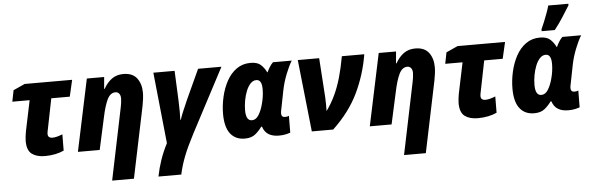

<svg xmlns="http://www.w3.org/2000/svg" viewBox="-58 -1007 4504 1458"><g transform="rotate(-5 2193.5 -278.0)"><path d="M251 10Q189 10 152 -17.5Q115 -45 115 -117Q115 -132 117.5 -151Q120 -170 123 -188L172 -423H40L57 -509L145 -549H507L478 -423H337L291 -193Q289 -184 287 -174Q285 -164 285 -157Q285 -139 294.5 -131.5Q304 -124 318 -124Q336 -124 355 -129Q374 -134 397 -143L396 -19Q369 -6 331.5 2Q294 10 251 10Z M743 240 857 -311Q860 -326 862.5 -343.5Q865 -361 865 -375Q865 -400 854 -413Q843 -426 826 -426Q787 -426 764 -379Q741 -332 723 -246L669 0H503L619 -549H751L743 -459H747Q774 -507 810.5 -533Q847 -559 898 -559Q968 -559 1001 -515.5Q1034 -472 1034 -405Q1034 -382 1030.5 -355.5Q1027 -329 1022 -303L909 240Z M1096 240Q1108 178 1129 116.5Q1150 55 1182 -7L1126 -549H1288L1298 -323Q1300 -273 1300 -239.5Q1300 -206 1299 -175H1303Q1313 -208 1330.5 -247.5Q1348 -287 1365 -327L1467 -549H1645L1390 -65Q1339 32 1311.5 102.5Q1284 173 1270 240Z M1775 10Q1704 10 1665 -40Q1626 -90 1626 -190Q1626 -255 1641 -320.5Q1656 -386 1685.5 -440Q1715 -494 1760.5 -526.5Q1806 -559 1867 -559Q1920 -559 1946 -534.5Q1972 -510 1988 -477H1991Q1998 -494 2011 -515Q2024 -536 2038 -549H2181Q2158 -512 2134 -451.5Q2110 -391 2098 -331L2071 -194Q2069 -184 2067 -175Q2065 -166 2065 -158Q2065 -127 2093 -127Q2111 -127 2123 -133L2122 -5Q2109 0 2086.5 5Q2064 10 2035 10Q1988 10 1957 -8.5Q1926 -27 1912 -69H1906Q1886 -40 1856 -15Q1826 10 1775 10ZM1841 -124Q1871 -124 1892 -157Q1913 -190 1926 -239Q1942 -297 1942 -352Q1942 -425 1900 -425Q1875 -425 1855.5 -404.5Q1836 -384 1822.5 -350.5Q1809 -317 1802 -278.5Q1795 -240 1795 -204Q1795 -124 1841 -124Z M2286 0 2227 -549H2390L2410 -248Q2411 -222 2411.5 -194Q2412 -166 2411 -144Q2450 -198 2478 -257.5Q2506 -317 2526.5 -388.5Q2547 -460 2563 -549H2734Q2709 -397 2643.5 -259.5Q2578 -122 2449 0Z M2968 240 3082 -311Q3085 -326 3087.5 -343.5Q3090 -361 3090 -375Q3090 -400 3079 -413Q3068 -426 3051 -426Q3012 -426 2989 -379Q2966 -332 2948 -246L2894 0H2728L2844 -549H2976L2968 -459H2972Q2999 -507 3035.5 -533Q3072 -559 3123 -559Q3193 -559 3226 -515.5Q3259 -472 3259 -405Q3259 -382 3255.5 -355.5Q3252 -329 3247 -303L3134 240Z M3551 10Q3489 10 3452 -17.5Q3415 -45 3415 -117Q3415 -132 3417.5 -151Q3420 -170 3423 -188L3472 -423H3340L3357 -509L3445 -549H3807L3778 -423H3637L3591 -193Q3589 -184 3587 -174Q3585 -164 3585 -157Q3585 -139 3594.5 -131.5Q3604 -124 3618 -124Q3636 -124 3655 -129Q3674 -134 3697 -143L3696 -19Q3669 -6 3631.5 2Q3594 10 3551 10Z M3981 10Q3910 10 3871 -40Q3832 -90 3832 -190Q3832 -255 3847 -320.5Q3862 -386 3891.5 -440Q3921 -494 3966.5 -526.5Q4012 -559 4073 -559Q4126 -559 4152 -534.5Q4178 -510 4194 -477H4197Q4204 -494 4217 -515Q4230 -536 4244 -549H4387Q4364 -512 4340 -451.5Q4316 -391 4304 -331L4277 -194Q4275 -184 4273 -175Q4271 -166 4271 -158Q4271 -127 4299 -127Q4317 -127 4329 -133L4328 -5Q4315 0 4292.5 5Q4270 10 4241 10Q4194 10 4163 -8.5Q4132 -27 4118 -69H4112Q4092 -40 4062 -15Q4032 10 3981 10ZM4047 -124Q4077 -124 4098 -157Q4119 -190 4132 -239Q4148 -297 4148 -352Q4148 -425 4106 -425Q4081 -425 4061.5 -404.5Q4042 -384 4028.5 -350.5Q4015 -317 4008 -278.5Q4001 -240 4001 -204Q4001 -124 4047 -124ZM4091 -606V-620Q4102 -643 4114.5 -674.5Q4127 -706 4139 -738Q4151 -770 4158 -796H4311V-784Q4285 -743 4257 -698.5Q4229 -654 4191 -606Z"/></g></svg>

Font: Noto Sans Disp ExtBd
Style: Italic
Weight: 800
Italic angle: -12°
Designer: Monotype Design Team
Foundry: Monotype Imaging Inc.
Version: Version 2.000;GOOG;noto-source:20170915:90ef993387c0